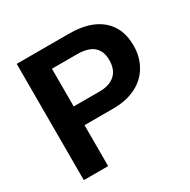

<svg xmlns="http://www.w3.org/2000/svg" viewBox="-155 -836 976 984"><g transform="rotate(-30 333.5 -344.0)"><path d="M632.8 -470.2Q632.8 -403.8 602.5 -351.6Q572.3 -299.3 515.9 -270.8Q459.5 -242.2 381.8 -242.2H210.9V0H66.9V-688H376Q499.5 -688 566.2 -631.1Q632.8 -574.2 632.8 -470.2ZM487.8 -467.8Q487.8 -576.2 359.9 -576.2H210.9V-353H363.8Q423.3 -353 455.6 -382.6Q487.8 -412.1 487.8 -467.8Z"/></g></svg>

Font: TypoPRO Liberation Sans
Style: Bold
Weight: 700
Designer: Steve Matteson
Foundry: Ascender Corporation
Version: Version 2.00.1